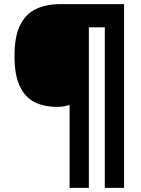

<svg xmlns="http://www.w3.org/2000/svg" viewBox="-20 -780 683 927"><path d="M579 127H486V-648H409V127H316V-273Q301 -269 288.5 -266.5Q276 -264 255 -264Q193 -264 147 -287Q101 -310 75.5 -364Q50 -418 50 -509Q50 -605 77.5 -659.5Q105 -714 155 -737Q205 -760 270 -760H579Z"/></svg>

Font: Noto Sans Syriac Eastern Black
Style: Regular
Weight: 900
Designer: Patrick Giasson and the Monotype Design Team
Foundry: Monotype Imaging Inc.
Version: Version 3.001; ttfautohint (v1.8.4.7-5d5b)